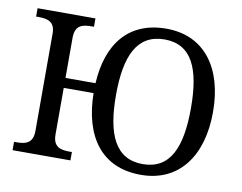

<svg xmlns="http://www.w3.org/2000/svg" viewBox="-79 -833 1198 951"><g transform="rotate(10 520.0 -357.5)"><path d="M684 10C876 10 983 -137 983 -358C983 -580 876 -725 685 -725C494 -725 396 -597 385 -398H234V-600C234 -663 271 -672 316 -672H329V-714H38V-672H51C95 -672 133 -663 133 -604V-114C133 -51 96 -42 51 -42H38V0H329V-42H316C271 -42 234 -51 234 -114V-348H384C387 -132 485 10 684 10ZM684 -44C547 -44 495 -160 495 -358C495 -556 547 -671 685 -671C822 -671 872 -556 872 -358C872 -160 822 -44 684 -44Z"/></g></svg>

Font: Noto Serif Thai
Style: Regular
Weight: 400
Designer: Monotype Design Team
Foundry: Monotype Imaging Inc.
Version: Version 1.901